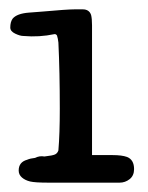

<svg xmlns="http://www.w3.org/2000/svg" viewBox="-20 -391 316 411"><path d="M102 -315Q100 -318 97 -318Q64 -311 30 -314Q23 -314 12.5 -319Q2 -324 2 -332Q2 -344 7 -351Q16 -362 42 -364Q54 -365 68 -366Q68 -361 68 -366Q124 -371 140 -371H157Q171 -371 175 -359Q177 -351 177 -337Q177 -198 177 -59H221Q241 -59 252 -55Q267 -49 267 -29Q267 -15 257.5 -7.5Q248 0 236 0H84Q55 0 44.5 -2.5Q34 -5 27 -11Q20 -17 20 -26Q20 -44 38 -49Q45 -52 55 -53Q65 -58 75 -56Q93 -58 98 -60.5Q103 -63 105 -69Q108 -104 108 -158Q108 -238 105 -300Q104 -309 102 -315Z"/></svg>

Font: Scratch Savers
Style: Book
Weight: 400
Designer: Pablo Impallari, Rodrigo Fuenzalida, Brenda Gallo
Foundry: Pablo Impallari, Rodrigo Fuenzalida, Brenda Gallo
Version: Version 4.0b1